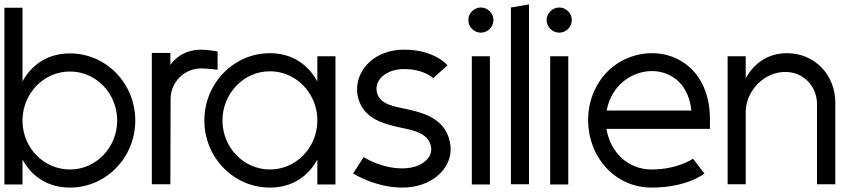

<svg xmlns="http://www.w3.org/2000/svg" viewBox="-20 -835 3884 870"><path d="M82 -281V-296C86 -415 180 -511 297 -511C416 -511 511 -411 511 -289C511 -167 416 -67 297 -67C180 -67 86 -162 82 -281ZM82 -466V-800H0V1H82V-112C124 -35 197 15 297 15C461 15 593 -121 593 -289C593 -457 461 -593 297 -593C197 -593 124 -543 82 -466Z M752 -541V-595H668V0H752L753 -386C753 -463 815 -525 892 -525C918 -525 966 -519 966 -519V-602C966 -602 917 -610 892 -610C829 -610 782 -583 752 -541Z M1418 -297V-282C1414 -163 1320 -67 1203 -67C1084 -67 988 -167 988 -289C988 -411 1084 -512 1203 -512C1320 -512 1414 -416 1418 -297ZM1418 -112V1H1500V-580H1418V-466C1376 -543 1303 -594 1203 -594C1039 -594 906 -457 906 -289C906 -121 1039 15 1203 15C1303 15 1376 -35 1418 -112Z M2008 -539C2008 -539 1950 -610 1811 -610C1679 -610 1598 -522 1598 -431C1598 -419 1599 -407 1602 -395C1621 -316 1684 -284 1760 -265C1830 -246 1923 -244 1934 -165V-158C1934 -138 1924 -119 1907 -105C1883 -84 1846 -72 1803 -72C1706 -72 1628 -123 1628 -123L1580 -49C1580 -49 1680 15 1803 15C1936 15 2022 -69 2022 -158C2022 -164 2022 -171 2021 -177C2006 -287 1920 -319 1826 -340C1770 -352 1701 -360 1688 -416C1687 -422 1686 -427 1686 -433C1686 -482 1738 -522 1811 -522C1902 -522 1943 -481 1943 -481Z M2200 -580H2118V1H2200ZM2159 -801C2128 -801 2102 -775 2102 -744C2102 -713 2128 -687 2159 -687C2190 -687 2216 -713 2216 -744C2216 -775 2190 -801 2159 -801Z M2377 -815 2295 -801V0H2377Z M2555 -580H2473V1H2555ZM2514 -801C2483 -801 2457 -775 2457 -744C2457 -713 2483 -687 2514 -687C2545 -687 2571 -713 2571 -744C2571 -775 2545 -801 2514 -801Z M3113 -334H2729C2737 -378 2757 -419 2788 -451C2828 -491 2881 -513 2934 -513C2969 -513 3003 -503 3032 -484C3075 -456 3105 -406 3113 -334ZM2730 -508C2675 -451 2645 -373 2645 -292C2645 -122 2768 15 2932 15C3096 15 3172 -49 3172 -49L3120 -116C3120 -116 3052 -67 2932 -67C2825 -67 2745 -146 2728 -251H3197V-301C3195 -426 3144 -507 3077 -552C3035 -580 2985 -594 2935 -594C2861 -594 2785 -565 2730 -508Z M3359 -480V-580H3277V0H3359V-329C3359 -353 3365 -377 3375 -399C3404 -463 3468 -509 3538 -509C3618 -509 3678 -449 3682 -370V0H3765V-368C3766 -495 3672 -594 3546 -594C3461 -594 3397 -549 3359 -480Z"/></svg>

Font: MintSans
Style: Regular
Weight: 400
Version: Version 2.0